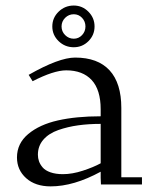

<svg xmlns="http://www.w3.org/2000/svg" viewBox="-20 -663 550 690"><path d="M41 -97.2Q41 -147.5 81.5 -181.4Q122.1 -215.3 188 -230.2Q253.9 -245.1 341.8 -245.1V-270Q341.8 -340.3 309.6 -375.2Q277.3 -410.2 217.8 -410.2Q173.3 -410.2 97.2 -371.1L83 -394Q191.9 -456.1 250 -456.1Q331.5 -456.1 373.8 -410.2Q416 -364.3 416 -274.9V-25.9H490.2V0H342.8L341.8 -23.9V-45.9Q245.1 6.8 162.1 6.8Q106.9 6.8 74 -22.7Q41 -52.2 41 -97.2ZM116.2 -106.9Q116.2 -94.7 120.1 -83.5Q124 -72.3 133.3 -61.3Q142.6 -50.3 161.4 -43.7Q180.2 -37.1 206.1 -37.1Q239.7 -37.1 277.8 -49.6Q315.9 -62 341.8 -76.2V-217.8Q298.3 -217.8 261 -212.6Q223.6 -207.5 189.5 -195.6Q155.3 -183.6 135.7 -160.9Q116.2 -138.2 116.2 -106.9ZM168 -567.9Q168 -599.1 190.7 -621.1Q213.4 -643.1 245.1 -643.1Q275.9 -643.1 297.9 -620.8Q319.8 -598.6 319.8 -567.9Q319.8 -537.1 297.9 -515.1Q275.9 -493.2 245.1 -493.2Q213.4 -493.2 190.7 -515.1Q168 -537.1 168 -567.9ZM245.1 -523.9Q262.7 -523.9 274.9 -536.9Q287.1 -549.8 287.1 -567.9Q287.1 -585.9 274.9 -598.9Q262.7 -611.8 245.1 -611.8Q227.1 -611.8 214.1 -598.9Q201.2 -585.9 201.2 -567.9Q201.2 -549.8 214.1 -536.9Q227.1 -523.9 245.1 -523.9Z"/></svg>

Font: Dehuti
Style: Book
Weight: 400
Version: Version 1.2